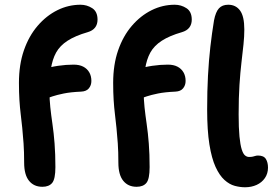

<svg xmlns="http://www.w3.org/2000/svg" viewBox="-20 -780 1167 811"><path d="M159 9Q123 9 102.5 -16.5Q82 -42 82 -93Q82 -139 79.5 -174.5Q77 -210 74 -239.5Q71 -269 67.5 -297.5Q64 -326 62 -358Q60 -390 60 -430Q60 -507 81 -567.5Q102 -628 139 -671Q176 -714 222.5 -737Q269 -760 320 -760Q347 -760 369.5 -745.5Q392 -731 392 -697Q392 -677 381.5 -663.5Q371 -650 350 -644Q298 -629 265.5 -608Q233 -587 217 -558Q201 -529 195 -488.5Q189 -448 189 -392Q189 -360 192.5 -327Q196 -294 201.5 -256.5Q207 -219 210.5 -174Q214 -129 214 -74Q214 -24 200.5 -7.5Q187 9 159 9ZM148 -358Q125 -358 109.5 -370.5Q94 -383 94 -402Q94 -430 109 -453Q124 -476 153 -485Q191 -497 225 -502Q259 -507 291 -507Q315 -507 331.5 -498.5Q348 -490 357 -474.5Q366 -459 366 -438Q366 -420 355.5 -407Q345 -394 323 -393Q278 -391 249 -385Q220 -379 202 -373Q184 -367 171.5 -362.5Q159 -358 148 -358ZM557 9Q521 9 500.5 -16.5Q480 -42 480 -93Q480 -139 477.5 -174.5Q475 -210 472 -239.5Q469 -269 465.5 -297.5Q462 -326 460 -358Q458 -390 458 -430Q458 -507 479 -567.5Q500 -628 537 -671Q574 -714 620.5 -737Q667 -760 718 -760Q745 -760 767.5 -745.5Q790 -731 790 -697Q790 -677 779.5 -663.5Q769 -650 748 -644Q696 -629 663.5 -608Q631 -587 615 -558Q599 -529 593 -488.5Q587 -448 587 -392Q587 -360 590.5 -327Q594 -294 599.5 -256.5Q605 -219 608.5 -174Q612 -129 612 -74Q612 -24 598.5 -7.5Q585 9 557 9ZM546 -358Q523 -358 507.5 -370.5Q492 -383 492 -402Q492 -430 507 -453Q522 -476 551 -485Q589 -497 623 -502Q657 -507 689 -507Q713 -507 729.5 -498.5Q746 -490 755 -474.5Q764 -459 764 -438Q764 -420 753.5 -407Q743 -394 721 -393Q676 -391 647 -385Q618 -379 600 -373Q582 -367 569.5 -362.5Q557 -358 546 -358ZM1015 11Q994 11 971.5 5Q949 -1 928 -20Q907 -39 890.5 -75Q874 -111 864.5 -170Q855 -229 855 -317Q855 -396 858.5 -460.5Q862 -525 868.5 -582Q875 -639 884 -694Q891 -730 905 -745Q919 -760 944 -760Q976 -760 994 -735.5Q1012 -711 1012 -655Q1012 -626 1008.5 -592.5Q1005 -559 1000 -517Q995 -475 991.5 -421.5Q988 -368 988 -297Q988 -239 991.5 -203.5Q995 -168 1001 -149Q1007 -130 1015 -123.5Q1023 -117 1032 -117Q1042 -117 1048 -118.5Q1054 -120 1059 -121.5Q1064 -123 1070 -123Q1094 -123 1103 -108.5Q1112 -94 1112 -72Q1112 -47 1099 -28Q1086 -9 1064 1Q1042 11 1015 11Z"/></svg>

Font: Shantell Sans SemiBold
Style: Regular
Weight: 600
Designer: Stephen Nixon, Anya Danilova, Shantell Martin
Foundry: Arrow Type
Version: Version 1.011;[c5ecc13dd]